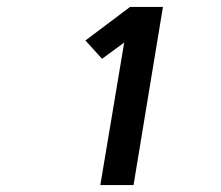

<svg xmlns="http://www.w3.org/2000/svg" viewBox="-20 -858 640 555"><path d="M270 -323 339 -735 275 -688 227 -741 356 -838H451L366 -323Z"/></svg>

Font: Iosevka Curly XBdEx
Style: Italic
Weight: 800
Width: 7
Italic angle: -9°
Monospace: yes
Designer: Belleve Invis
Foundry: Belleve Invis
Version: Version 11.1.0; ttfautohint (v1.8.3)